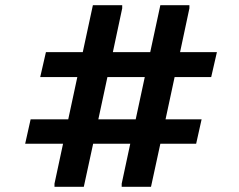

<svg xmlns="http://www.w3.org/2000/svg" viewBox="-20 -720 923 740"><path d="M794 -423 816 -519H674L710 -688V-700H598L559 -519H415L451 -688V-700H338L299 -519H157L135 -423H278L243 -260H98L77 -166H223L190 -12V0H303L339 -166H482L449 -12V0H562L598 -166H736L757 -260H618L653 -423ZM503 -260H359L394 -423H538Z"/></svg>

Font: Be Vietnam
Style: Bold
Weight: 700
Designer: Gabriel Lam
Foundry: TypeRant
Version: Version 4.000